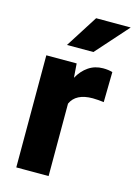

<svg xmlns="http://www.w3.org/2000/svg" viewBox="-115 -812 620 874"><g transform="rotate(15 195.0 -375.0)"><path d="M361.3 -532.2 358.9 -390.1Q348.6 -391.6 333.3 -392.8Q317.9 -394 306.6 -394Q227.1 -394 203.6 -341.3V0H51.3V-528.3H194.3L199.2 -461.9Q218.8 -497.6 248.5 -517.8Q278.3 -538.1 316.9 -538.1Q342.3 -538.1 361.3 -532.2ZM129.9 -598.1 226.6 -750H389.6L254.4 -598.1Z"/></g></svg>

Font: Vazirmatn FD ExtraBold
Style: Regular
Weight: 800
Designer: Saber Rastikerdar
Foundry: Saber Rastikerdar
Version: Version 33.003